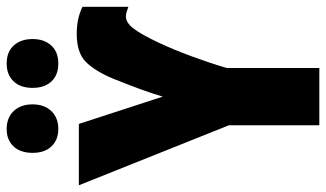

<svg xmlns="http://www.w3.org/2000/svg" viewBox="-219 -749 968 570"><g transform="rotate(-90 265.0 -464.0)"><path d="M263.2 -464.8Q272 -495.1 284.2 -528.6Q296.4 -562 315.9 -610.8Q338.9 -666 366.2 -693.1Q393.6 -720.2 449.2 -720.2Q473.1 -720.2 493.2 -715.8Q513.2 -711.4 529.8 -703.1V-566.9Q522.5 -569.8 515.1 -572Q507.8 -574.2 501 -574.2Q482.4 -574.2 464.8 -551Q447.3 -527.8 422.9 -476.1Q403.3 -434.1 383.5 -380.9Q363.8 -327.6 348.1 -274.9V0H178.2V-268.1L0 -713.9H182.1ZM96.2 -851.1Q96.2 -887.7 115.5 -908Q134.8 -928.2 167 -928.2Q200.7 -928.2 220.5 -907.2Q240.2 -886.2 240.2 -851.1Q240.2 -816.9 220.5 -795.9Q200.7 -774.9 167 -774.9Q134.8 -774.9 115.5 -795.2Q96.2 -815.4 96.2 -851.1ZM289.1 -851.1Q289.1 -887.7 308.8 -908Q328.6 -928.2 361.3 -928.2Q396 -928.2 415 -907.2Q434.1 -886.2 434.1 -851.1Q434.1 -816.9 415 -795.9Q396 -774.9 361.3 -774.9Q327.1 -774.9 308.1 -795.4Q289.1 -815.9 289.1 -851.1Z"/></g></svg>

Font: Open Sans Condensed ExtraBold
Style: Regular
Weight: 800
Width: 3
Designer: Monotype Design Team
Foundry: Monotype Imaging Inc.
Version: Version 3.000; ttfautohint (v1.8.4)